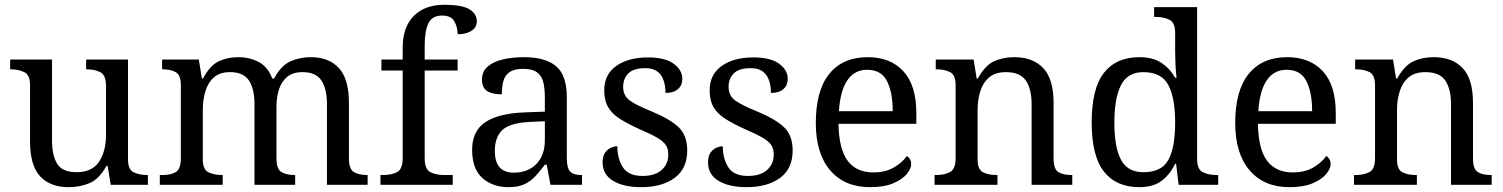

<svg xmlns="http://www.w3.org/2000/svg" viewBox="-20 -772 6278 802"><path d="M266.6 9.8Q189.5 9.8 147.5 -35.6Q105.5 -81.1 105.5 -181.6V-416Q105.5 -459 81.5 -470.7Q57.6 -482.4 25.4 -482.4H22.5V-523.4H197.3V-186.5Q197.3 -123 218.8 -87.9Q240.2 -52.7 299.8 -52.7Q364.3 -52.7 393.6 -96.2Q422.9 -139.6 422.9 -210.9V-412.1Q422.9 -458 399.4 -470.2Q376 -482.4 342.8 -482.4H339.8V-523.4H514.6V-106.4Q514.6 -63.5 538.6 -52.2Q562.5 -41 594.7 -41H597.7V0H442.4L429.7 -79.1H424.8Q394.5 -24.4 354.5 -7.3Q314.5 9.8 266.6 9.8Z M647.5 0V-41H660.2Q693.4 -41 714.4 -53.2Q735.4 -65.4 735.4 -111.3V-416Q735.4 -459 713.9 -470.7Q692.4 -482.4 660.2 -482.4H657.2V-523.4H810.5L823.2 -444.3H828.1Q857.4 -499 894 -516.1Q930.7 -533.2 975.6 -533.2Q1022.5 -533.2 1060.5 -513.2Q1098.6 -493.2 1117.2 -444.3H1125Q1154.3 -499 1193.8 -516.1Q1233.4 -533.2 1278.3 -533.2Q1353.5 -533.2 1395.5 -487.8Q1437.5 -442.4 1437.5 -341.8V-111.3Q1437.5 -65.4 1458.5 -53.2Q1479.5 -41 1512.7 -41H1515.6V0H1345.7V-336.9Q1345.7 -400.4 1322.8 -435.5Q1299.8 -470.7 1243.2 -470.7Q1203.1 -470.7 1179.2 -450.7Q1155.3 -430.7 1145 -397.5Q1134.8 -364.3 1134.8 -325.2V-111.3Q1134.8 -65.4 1155.8 -53.2Q1176.8 -41 1210 -41H1212.9V0H1043V-336.9Q1043 -400.4 1020 -435.5Q997.1 -470.7 940.4 -470.7Q898.4 -470.7 873.5 -448.7Q848.6 -426.8 837.9 -390.6Q827.1 -354.5 827.1 -312.5V-106.4Q827.1 -63.5 851.1 -52.2Q875 -41 907.2 -41H910.2V0Z M1569.3 0V-41H1582Q1615.2 -41 1638.7 -53.2Q1662.1 -65.4 1662.1 -111.3V-477.5H1573.2V-523.4H1662.1V-572.3Q1662.1 -659.2 1708.5 -705.6Q1754.9 -752 1835 -752Q1911.1 -752 1941.4 -732.9Q1971.7 -713.9 1971.7 -683.6Q1971.7 -657.2 1949.2 -643.1Q1926.8 -628.9 1891.6 -628.9Q1891.6 -658.2 1877.9 -682.6Q1864.3 -707 1827.1 -707Q1785.2 -707 1769.5 -674.8Q1753.9 -642.6 1753.9 -581.1V-523.4H1891.6V-477.5H1753.9V-111.3Q1753.9 -65.4 1777.3 -53.2Q1800.8 -41 1834 -41H1871.1V0Z M2103.5 9.8Q2038.1 9.8 1995.1 -28.3Q1952.1 -66.4 1952.1 -146.5Q1952.1 -224.6 2007.3 -261.7Q2062.5 -298.8 2174.8 -302.7L2255.9 -305.7V-364.3Q2255.9 -399.4 2250 -426.3Q2244.1 -453.1 2224.6 -468.8Q2205.1 -484.4 2165 -484.4Q2127.9 -484.4 2108.4 -470.7Q2088.9 -457 2082.5 -433.1Q2076.2 -409.2 2076.2 -377.9Q2035.2 -377.9 2014.2 -392.1Q1993.2 -406.2 1993.2 -439.5Q1993.2 -473.6 2017.1 -494.1Q2041 -514.6 2081.1 -523.9Q2121.1 -533.2 2168.9 -533.2Q2258.8 -533.2 2303.2 -495.1Q2347.7 -457 2347.7 -364.3V-111.3Q2347.7 -70.3 2361.3 -55.7Q2375 -41 2408.2 -41H2411.1V0H2279.3L2263.7 -84H2255.9Q2235.4 -56.6 2215.8 -35.6Q2196.3 -14.6 2170.4 -2.4Q2144.5 9.8 2103.5 9.8ZM2126 -50.8Q2185.5 -50.8 2220.7 -87.4Q2255.9 -124 2255.9 -186.5V-265.6L2193.4 -262.7Q2110.4 -258.8 2078.6 -229Q2046.9 -199.2 2046.9 -141.6Q2046.9 -50.8 2126 -50.8Z M2658.2 9.8Q2585 9.8 2541 -16.6Q2497.1 -43 2497.1 -93.8Q2497.1 -120.1 2507.8 -134.8Q2518.6 -149.4 2532.7 -155.3Q2546.9 -161.1 2558.6 -161.1Q2558.6 -110.4 2581.5 -73.7Q2604.5 -37.1 2664.1 -37.1Q2715.8 -37.1 2743.7 -62Q2771.5 -86.9 2771.5 -126Q2771.5 -150.4 2761.2 -166Q2751 -181.6 2725.1 -196.8Q2699.2 -211.9 2651.4 -232.4Q2601.6 -254.9 2568.8 -275.9Q2536.1 -296.9 2520 -324.7Q2503.9 -352.5 2503.9 -394.5Q2503.9 -460.9 2554.2 -496.6Q2604.5 -532.2 2687.5 -532.2Q2757.8 -532.2 2793.9 -505.9Q2830.1 -479.5 2830.1 -442.4Q2830.1 -416 2812 -399.9Q2793.9 -383.8 2759.8 -383.8Q2759.8 -432.6 2739.3 -460Q2718.8 -487.3 2675.8 -487.3Q2626 -487.3 2604.5 -465.3Q2583 -443.4 2583 -409.2Q2583 -372.1 2610.8 -352.1Q2638.7 -332 2704.1 -305.7Q2781.2 -273.4 2815.9 -239.3Q2850.6 -205.1 2850.6 -143.6Q2850.6 -67.4 2797.9 -28.8Q2745.1 9.8 2658.2 9.8Z M3098.6 9.8Q3025.4 9.8 2981.4 -16.6Q2937.5 -43 2937.5 -93.8Q2937.5 -120.1 2948.2 -134.8Q2959 -149.4 2973.1 -155.3Q2987.3 -161.1 2999 -161.1Q2999 -110.4 3022 -73.7Q3044.9 -37.1 3104.5 -37.1Q3156.2 -37.1 3184.1 -62Q3211.9 -86.9 3211.9 -126Q3211.9 -150.4 3201.7 -166Q3191.4 -181.6 3165.5 -196.8Q3139.6 -211.9 3091.8 -232.4Q3042 -254.9 3009.3 -275.9Q2976.6 -296.9 2960.4 -324.7Q2944.3 -352.5 2944.3 -394.5Q2944.3 -460.9 2994.6 -496.6Q3044.9 -532.2 3127.9 -532.2Q3198.2 -532.2 3234.4 -505.9Q3270.5 -479.5 3270.5 -442.4Q3270.5 -416 3252.4 -399.9Q3234.4 -383.8 3200.2 -383.8Q3200.2 -432.6 3179.7 -460Q3159.2 -487.3 3116.2 -487.3Q3066.4 -487.3 3044.9 -465.3Q3023.4 -443.4 3023.4 -409.2Q3023.4 -372.1 3051.3 -352.1Q3079.1 -332 3144.5 -305.7Q3221.7 -273.4 3256.3 -239.3Q3291 -205.1 3291 -143.6Q3291 -67.4 3238.3 -28.8Q3185.5 9.8 3098.6 9.8Z M3614.3 9.8Q3507.8 9.8 3447.8 -60.5Q3387.7 -130.9 3387.7 -257.8Q3387.7 -394.5 3444.3 -463.9Q3501 -533.2 3604.5 -533.2Q3699.2 -533.2 3753.4 -474.6Q3807.6 -416 3807.6 -299.8V-254.9H3482.4Q3484.4 -148.4 3521 -100.1Q3557.6 -51.8 3627.9 -51.8Q3678.7 -51.8 3714.4 -72.8Q3750 -93.8 3767.6 -120.1Q3774.4 -117.2 3780.3 -108.4Q3786.1 -99.6 3786.1 -86.9Q3786.1 -67.4 3767.6 -44.9Q3749 -22.5 3710.9 -6.3Q3672.9 9.8 3614.3 9.8ZM3709 -307.6Q3709 -385.7 3685.1 -433.1Q3661.1 -480.5 3602.5 -480.5Q3548.8 -480.5 3519 -436Q3489.3 -391.6 3484.4 -307.6Z M3883.8 0V-41H3891.6Q3924.8 -41 3948.2 -53.2Q3971.7 -65.4 3971.7 -111.3V-416Q3971.7 -459 3948.7 -470.7Q3925.8 -482.4 3893.6 -482.4H3888.7V-523.4H4046.9L4059.6 -444.3H4064.5Q4094.7 -499 4132.3 -516.1Q4169.9 -533.2 4216.8 -533.2Q4293.9 -533.2 4337.4 -487.8Q4380.9 -442.4 4380.9 -341.8V-111.3Q4380.9 -65.4 4400.9 -53.2Q4420.9 -41 4454.1 -41H4459V0H4289.1V-336.9Q4289.1 -400.4 4265.1 -435.5Q4241.2 -470.7 4181.6 -470.7Q4137.7 -470.7 4111.8 -448.7Q4085.9 -426.8 4074.7 -390.6Q4063.5 -354.5 4063.5 -312.5V-106.4Q4063.5 -63.5 4086.4 -52.2Q4109.4 -41 4141.6 -41H4146.5V0Z M4739.3 9.8Q4642.6 9.8 4591.3 -55.2Q4540 -120.1 4540 -260.7Q4540 -402.3 4591.3 -467.8Q4642.6 -533.2 4739.3 -533.2Q4795.9 -533.2 4831.5 -509.3Q4867.2 -485.4 4888.7 -447.3H4894.5Q4891.6 -471.7 4890.1 -501.5Q4888.7 -531.2 4888.7 -554.7V-634.8Q4888.7 -677.7 4864.7 -689.5Q4840.8 -701.2 4808.6 -701.2H4800.8V-742.2H4980.5V-107.4Q4980.5 -64.5 5004.4 -52.7Q5028.3 -41 5060.5 -41H5068.4V0H4903.3L4892.6 -87.9H4888.7Q4867.2 -43 4832 -16.6Q4796.9 9.8 4739.3 9.8ZM4755.9 -52.7Q4832 -52.7 4860.4 -104Q4888.7 -155.3 4888.7 -260.7Q4888.7 -362.3 4860.4 -416.5Q4832 -470.7 4754.9 -470.7Q4690.4 -470.7 4662.6 -416.5Q4634.8 -362.3 4634.8 -259.8Q4634.8 -156.2 4662.6 -104.5Q4690.4 -52.7 4755.9 -52.7Z M5366.2 9.8Q5259.8 9.8 5199.7 -60.5Q5139.6 -130.9 5139.6 -257.8Q5139.6 -394.5 5196.3 -463.9Q5252.9 -533.2 5356.4 -533.2Q5451.2 -533.2 5505.4 -474.6Q5559.6 -416 5559.6 -299.8V-254.9H5234.4Q5236.3 -148.4 5272.9 -100.1Q5309.6 -51.8 5379.9 -51.8Q5430.7 -51.8 5466.3 -72.8Q5502 -93.8 5519.5 -120.1Q5526.4 -117.2 5532.2 -108.4Q5538.1 -99.6 5538.1 -86.9Q5538.1 -67.4 5519.5 -44.9Q5501 -22.5 5462.9 -6.3Q5424.8 9.8 5366.2 9.8ZM5460.9 -307.6Q5460.9 -385.7 5437 -433.1Q5413.1 -480.5 5354.5 -480.5Q5300.8 -480.5 5271 -436Q5241.2 -391.6 5236.3 -307.6Z M5635.7 0V-41H5643.6Q5676.8 -41 5700.2 -53.2Q5723.6 -65.4 5723.6 -111.3V-416Q5723.6 -459 5700.7 -470.7Q5677.7 -482.4 5645.5 -482.4H5640.6V-523.4H5798.8L5811.5 -444.3H5816.4Q5846.7 -499 5884.3 -516.1Q5921.9 -533.2 5968.8 -533.2Q6045.9 -533.2 6089.4 -487.8Q6132.8 -442.4 6132.8 -341.8V-111.3Q6132.8 -65.4 6152.8 -53.2Q6172.9 -41 6206.1 -41H6210.9V0H6041V-336.9Q6041 -400.4 6017.1 -435.5Q5993.2 -470.7 5933.6 -470.7Q5889.6 -470.7 5863.8 -448.7Q5837.9 -426.8 5826.7 -390.6Q5815.4 -354.5 5815.4 -312.5V-106.4Q5815.4 -63.5 5838.4 -52.2Q5861.3 -41 5893.6 -41H5898.4V0Z"/></svg>

Font: Noto Serif Todhri
Style: Regular
Weight: 400
Designer: Mikhail Merkuryev
Version: Version 1.000; ttfautohint (v1.8.4.7-5d5b)